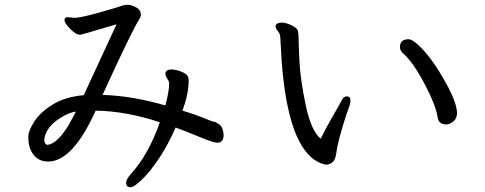

<svg xmlns="http://www.w3.org/2000/svg" viewBox="-20 -735 2040 807"><path d="M178 -126Q176 -126 171 -131Q166 -136 166 -149Q173 -205 243 -245Q275 -263 299 -266Q287 -242 267 -207Q219 -129 178 -126ZM529 52Q543 52 576.5 20Q610 -12 648.5 -69.5Q687 -127 718 -199Q755 -186 816 -160.5Q877 -135 893 -135Q920 -135 920 -169Q917 -201 902.5 -211.5Q888 -222 881 -223Q874 -224 870 -225.5Q866 -227 831.5 -241Q797 -255 747 -270Q773 -341 773 -396Q773 -412 765.5 -420Q758 -428 737.5 -435.5Q717 -443 700 -443Q679 -443 675 -428Q675 -416 683 -404.5Q691 -393 691 -384Q691 -351 675 -292Q531 -333 411 -336Q535 -608 566 -655Q572 -665 572 -673Q572 -694 551 -704.5Q530 -715 517 -715Q503 -715 485.5 -708.5Q468 -702 392.5 -681Q317 -660 293 -660L266 -663Q251 -663 251 -651Q251 -642 262.5 -627.5Q274 -613 289 -601Q304 -589 317 -589Q323 -589 470 -633L332 -335Q255 -328 203 -296.5Q151 -265 125 -225.5Q99 -186 99 -159Q99 -132 106 -112Q127 -56 182 -56Q286 -56 382 -270Q511 -268 652 -221Q603 -83 531 -5Q510 19 510 33Q510 52 529 52Z M1856 -212Q1870 -212 1885.5 -224.5Q1901 -237 1901 -262Q1899 -309 1844.5 -403.5Q1790 -498 1740 -544Q1713 -570 1697 -570Q1661 -570 1661 -537Q1661 -522 1675 -510Q1716 -474 1764 -383.5Q1812 -293 1820 -239Q1825 -212 1856 -212ZM1352 -43Q1364 -43 1377 -52.5Q1390 -62 1394 -95Q1398 -128 1417 -192.5Q1436 -257 1444.5 -278Q1453 -299 1453 -312Q1453 -330 1438 -330Q1424 -330 1416.5 -314Q1409 -298 1379.5 -248Q1350 -198 1328 -152Q1288 -184 1265 -293Q1242 -402 1238.5 -479.5Q1235 -557 1235 -575.5Q1235 -594 1232 -605.5Q1229 -617 1205.5 -628.5Q1182 -640 1164 -640Q1143 -640 1138 -627Q1138 -615 1147.5 -604.5Q1157 -594 1158 -580Q1160 -535 1164 -476Q1191 -119 1317 -54Q1341 -43 1352 -43Z"/></svg>

Font: LXGW WenKai TC
Style: Bold
Weight: 700
Designer: LXGW / Fontworks Inc.
Foundry: LXGW / Fontworks Inc.
Version: Version 1.330;April 28, 2024